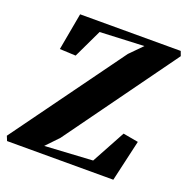

<svg xmlns="http://www.w3.org/2000/svg" viewBox="-154 -866 965 990"><g transform="rotate(20 329.0 -371.5)"><path d="M-11 0 -21.5 -25.5 420.5 -635 487 -702.5 245 -691.5 170.5 -535 82.5 -539 119.5 -743H671.5L681 -717.5L242 -109.5L177.5 -42L440.5 -57.5L540.5 -241.5L624 -226.5L572 0Z"/></g></svg>

Font: Merriweather 96pt Black
Style: Italic
Weight: 900
Italic angle: -7.8°
Version: Version 2.101